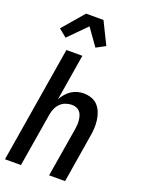

<svg xmlns="http://www.w3.org/2000/svg" viewBox="-178 -1060 856 1141"><g transform="rotate(20 250.0 -489.0)"><path d="M4 0 125 -735H226L178 -443Q188 -461 202 -477.5Q216 -494 233.5 -505.5Q251 -517 271 -522.5Q291 -528 310 -528Q337 -528 361 -519.5Q385 -511 401 -493Q417 -475 426 -451.5Q435 -428 438 -402.5Q441 -377 439.5 -351Q438 -325 433 -299L384 0H283L335 -313Q337 -327 338 -341.5Q339 -356 337 -370Q335 -384 331 -397Q327 -410 318 -420Q309 -430 296 -435Q283 -440 268 -440Q249 -440 229 -433Q209 -426 194.5 -411Q180 -396 172 -377Q164 -358 161 -339L105 0ZM95 -802 45 -843 161 -978H271L340 -838L282 -807L206 -914Z"/></g></svg>

Font: Iosevka Semibold Oblique
Style: Regular
Weight: 600
Italic angle: -9°
Monospace: yes
Designer: Belleve Invis
Foundry: Belleve Invis
Version: Version 32.5.0; ttfautohint (v1.8.4)